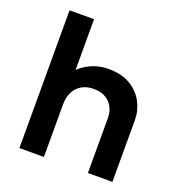

<svg xmlns="http://www.w3.org/2000/svg" viewBox="-130 -831 888 943"><g transform="rotate(20 314.0 -360.0)"><path d="M74 0V-720H202V-455Q225.5 -477.5 254.5 -492Q300.5 -515 353.5 -515Q422.5 -515 468.2 -487.5Q514 -460 537 -416Q560 -372 560 -323V0H432V-286.5Q432 -336 401.8 -367Q371.5 -398 319 -398Q318 -398 317 -398Q283 -398 257 -383.2Q231 -368.5 216.5 -340.8Q202 -313 202 -276V0Z"/></g></svg>

Font: Geologica EX Med
Style: Regular
Weight: 500
Designer: Sindre Bremnes, Frode Helland
Foundry: Monokrom Skriftforlag AS
Version: Version 1.010;gftools[0.9.28]